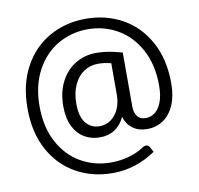

<svg xmlns="http://www.w3.org/2000/svg" viewBox="-87 -820 1030 995"><g transform="rotate(-10 428.0 -323.0)"><path d="M586.4 -523.4V-240.7Q586.4 -206.5 601.3 -187.3Q616.2 -168 645.5 -168Q670.9 -168 692.9 -183.8Q714.8 -199.7 728.5 -234.6Q742.2 -269.5 742.2 -323.2Q742.2 -431.6 699.5 -511.2Q656.7 -590.8 585 -632.3Q513.2 -673.8 427.7 -673.8Q342.3 -673.8 270.5 -632.3Q198.7 -590.8 156 -511.2Q113.3 -431.6 113.3 -323.2Q113.3 -213.9 155.8 -134.5Q198.2 -55.2 270 -13.9Q341.8 27.3 427.7 27.3Q529.8 27.3 606.4 -23.4Q614.7 -27.8 621.1 -27.8Q633.8 -27.8 641.1 -14.2L654.3 11.2Q549.3 83 427.7 83Q322.3 83 236.3 35.4Q150.4 -12.2 100.1 -104Q49.8 -195.8 49.8 -323.2Q49.8 -449.7 100.1 -541.5Q150.4 -633.3 236.3 -681.2Q322.3 -729 427.7 -729Q533.2 -729 619.4 -681.2Q705.6 -633.3 755.9 -541.5Q806.2 -449.7 806.2 -323.2Q806.2 -255.9 785.2 -208Q764.2 -160.2 727.3 -135.5Q690.4 -110.8 643.6 -110.8Q597.7 -110.8 567.1 -133.5Q536.6 -156.2 524.9 -195.3Q505.9 -154.3 472.9 -132.6Q439.9 -110.8 394 -110.8Q349.1 -110.8 312.7 -132.3Q276.4 -153.8 255.4 -196.8Q234.4 -239.7 234.4 -302.2Q234.4 -376 262.9 -431.2Q291.5 -486.3 340.6 -515.9Q389.6 -545.4 449.7 -545.4Q483.9 -545.4 516.8 -539.6Q549.8 -533.7 586.4 -523.4ZM518.1 -311.5V-479Q483.9 -488.3 449.7 -488.3Q408.2 -488.3 375 -466.3Q341.8 -444.3 322.5 -402.3Q303.2 -360.4 303.2 -303.7Q303.2 -234.9 330.8 -201.4Q358.4 -168 402.3 -168Q436.5 -168 462.9 -187.3Q489.3 -206.5 503.7 -239.5Q518.1 -272.5 518.1 -311.5Z"/></g></svg>

Font: Lycee Sans
Style: Regular
Weight: 400
Designer: Justin Alvin
Foundry: Alkove Design
Version: Version 1.030